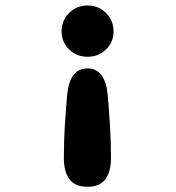

<svg xmlns="http://www.w3.org/2000/svg" viewBox="-20 -508 659 717"><path d="M307 -487.5Q348 -487.5 376 -459.5Q404 -431.5 404 -390.5Q404 -351 376 -323.5Q348 -296 307 -296Q266 -296 238 -323.5Q210 -351 210 -390.5Q210 -431.5 238 -459.5Q266 -487.5 307 -487.5ZM306.5 -252.5Q374 -252.5 382.5 -150.5Q387.5 -92.5 391 -34.2Q394.5 24 394.5 82Q394.5 134 373.2 161.8Q352 189.5 306.5 189.5Q261 189.5 239.8 161.8Q218.5 134 218.5 82Q218.5 19.5 222 -36.5Q225.5 -92.5 230.5 -150.5Q239 -252.5 306.5 -252.5Z"/></svg>

Font: Sono Monospace ExtraBold
Style: Regular
Weight: 800
Version: Version 2.112